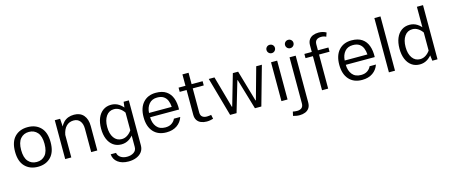

<svg xmlns="http://www.w3.org/2000/svg" viewBox="-54 -1450 5666 2412"><g transform="rotate(-15 2779.5 -243.5)"><path d="M275.5 -447.9Q343.8 -447.9 385.7 -399.8Q427.7 -351.7 427.7 -252.6Q427.7 -153.2 385.9 -105.1Q344.1 -57 275.5 -57Q206.9 -57 165.2 -105.1Q123.4 -153.2 123.4 -252.6Q123.4 -351.7 165.3 -399.8Q207.2 -447.9 275.5 -447.9ZM275.5 -509.9Q170.3 -509.9 107.1 -445Q44 -380.1 44 -252.6Q44 -125.3 107.3 -60Q170.6 5.4 275.5 5.4Q380.5 5.4 443.7 -60Q506.9 -125.3 506.9 -252.6Q506.9 -380.1 443.8 -445Q380.8 -509.9 275.5 -509.9Z M708.2 0V-348.3L697.9 -505.4H628.8V0ZM1046.3 -317.1Q1046.3 -407.2 1002.4 -458.6Q958.6 -509.9 878.2 -509.9Q794.2 -509.9 742.6 -458.3Q691.1 -406.6 672.4 -304.5L708 -291.9Q721.1 -363.8 758.9 -402.5Q796.7 -441.2 855.8 -441.2Q908.4 -441.2 937.7 -404.4Q966.9 -367.7 966.9 -304.1V0H1046.3Z M1392.3 235.4Q1449.2 235.4 1494.3 217Q1539.4 198.7 1565.5 164Q1591.7 129.2 1591.7 79.2V-505.4H1524.1L1512.1 -407.8V79.2Q1512.1 125.1 1476 149.1Q1439.9 173.1 1389.1 173.1Q1338.6 173.1 1305.2 150.2Q1271.9 127.2 1265.6 90.1H1196Q1201.1 156.2 1253.7 195.8Q1306.3 235.4 1392.3 235.4ZM1162.9 -252.1Q1162.9 -174.1 1186.9 -116.2Q1210.9 -58.4 1255.4 -26.8Q1300 4.9 1360.9 4.9Q1415.8 4.9 1460.6 -23.9Q1505.4 -52.8 1539.7 -105.3L1514.5 -140.7Q1489.8 -103.3 1455.6 -80.8Q1421.4 -58.2 1381.8 -58.2Q1317.2 -58.2 1279.8 -111.1Q1242.5 -164.1 1242.5 -251.9Q1242.5 -340.3 1279.8 -393.7Q1317.1 -447 1381.7 -447Q1421.1 -447 1455.4 -424.6Q1489.7 -402.3 1514.5 -364.2L1539.7 -400.1Q1505.4 -452.5 1460.8 -481.3Q1416.1 -510.1 1361.3 -510.1Q1300.3 -510.1 1255.6 -478.2Q1210.9 -446.3 1186.9 -388.5Q1162.9 -330.7 1162.9 -252.1Z M1795 -231.2H2171.6Q2174.7 -314.5 2151.9 -377.2Q2129.1 -439.9 2077.6 -474.9Q2026.2 -509.9 1942.7 -509.9Q1838.3 -509.9 1777.1 -442.2Q1715.9 -374.5 1715.9 -252.6Q1715.9 -131.1 1776.8 -62.9Q1837.7 5.4 1946.5 5.4Q2029.4 5.4 2084.8 -33.3Q2140.1 -72 2161.7 -136.9H2079.3Q2065.7 -104.5 2032.9 -81.4Q2000.2 -58.2 1948.7 -58.2Q1873.9 -58.2 1835.2 -106.3Q1796.5 -154.5 1795 -231.2ZM1795.9 -287.1Q1799.7 -358.2 1837.8 -403Q1876 -447.9 1943.4 -447.9Q1996 -447.9 2027.3 -426.8Q2058.6 -405.6 2073.6 -369.3Q2088.5 -332.9 2091.3 -287.1Z M2543.6 -61.8Q2533.5 -59.6 2517.9 -57.6Q2502.4 -55.5 2487.8 -55.5Q2449.4 -55.5 2427.8 -73.7Q2406.2 -91.8 2406.2 -130.6V-646.3H2326.5V-122.3Q2326.5 -77.1 2345.8 -49Q2365.1 -20.9 2397.7 -8Q2430.4 5 2470.2 5Q2492.2 5 2513.8 1.2Q2535.4 -2.7 2554.6 -8.3ZM2236.7 -443.2H2549.4V-498.1H2236.7Z M3133.7 -93H3128.8L3011.3 -498.1H2942.5L2825.7 -93H2820.9L2705.5 -505.4H2631.3L2773.7 0H2857.4L2974.1 -396.8H2979L3096.4 0H3179.8L3322 -505.4H3248.4Z M3425.9 -668.4Q3425.9 -645.9 3441.6 -629.8Q3457.3 -613.7 3480.7 -613.7Q3504 -613.7 3519.8 -629.8Q3535.6 -645.9 3535.6 -668.4Q3535.6 -690.9 3519.8 -706.4Q3504 -722 3480.7 -722Q3457.3 -722 3441.6 -706.4Q3425.9 -690.9 3425.9 -668.4ZM3441.1 -505.4V0H3520.8V-505.4Z M3533.5 217Q3553.1 222.6 3574.6 226.5Q3596.2 230.3 3617.8 230.3Q3657.7 230.3 3690.4 217.2Q3723.1 204.1 3742.4 176.1Q3761.7 148 3761.7 102.7V-505.4H3681.8V94.4Q3681.8 133.1 3660.1 151.4Q3638.4 169.7 3600 169.7Q3585.4 169.7 3570.4 167.8Q3555.3 166 3545.4 163.7ZM3666.9 -668.4Q3666.9 -645.9 3682.7 -629.8Q3698.4 -613.7 3721.7 -613.7Q3745.1 -613.7 3760.9 -629.8Q3776.7 -645.9 3776.7 -668.4Q3776.7 -690.9 3760.9 -706.4Q3745.1 -722 3721.7 -722Q3698.4 -722 3682.7 -706.4Q3666.9 -690.9 3666.9 -668.4Z M4212.1 -686.3Q4194 -697.1 4168.5 -704.3Q4143 -711.5 4113 -711.5Q4073.2 -711.5 4040.5 -698.5Q4007.8 -685.4 3988.5 -657.1Q3969.2 -628.9 3969.2 -583.6V0H4048.9V-575.6Q4048.9 -614.4 4070.9 -632.6Q4092.9 -650.8 4131.2 -650.8Q4151.1 -650.8 4168 -646.2Q4185 -641.6 4194.5 -635.1ZM3872.9 -443.2H4185.5V-498.1H3872.9Z M4339.9 -231.2H4716.5Q4719.6 -314.5 4696.8 -377.2Q4674 -439.9 4622.6 -474.9Q4571.1 -509.9 4487.6 -509.9Q4383.3 -509.9 4322 -442.2Q4260.8 -374.5 4260.8 -252.6Q4260.8 -131.1 4321.7 -62.9Q4382.6 5.4 4491.4 5.4Q4574.3 5.4 4629.7 -33.3Q4685.1 -72 4706.6 -136.9H4624.2Q4610.7 -104.5 4577.9 -81.4Q4545.1 -58.2 4493.7 -58.2Q4418.8 -58.2 4380.1 -106.3Q4341.4 -154.5 4339.9 -231.2ZM4340.9 -287.1Q4344.6 -358.2 4382.8 -403Q4421 -447.9 4488.3 -447.9Q4540.9 -447.9 4572.2 -426.8Q4603.5 -405.6 4618.5 -369.3Q4633.5 -332.9 4636.2 -287.1Z M4918.2 0V-706.1H4838.8V0Z M5471.1 -704.5H5391.5V-97.6L5403.5 0H5471.1ZM5043.8 -252.1Q5043.8 -174.1 5067.8 -116.2Q5091.8 -58.4 5136.3 -26.8Q5180.8 4.9 5241.8 4.9Q5296.6 4.9 5341.5 -23.9Q5386.3 -52.8 5420.6 -105.3L5395.4 -140.7Q5370.7 -103.3 5336.5 -80.8Q5302.3 -58.2 5262.7 -58.2Q5198.1 -58.2 5160.7 -111.1Q5123.3 -164.1 5123.3 -251.9Q5123.3 -340.3 5160.6 -393.7Q5197.9 -447 5262.5 -447Q5302 -447 5336.3 -424.6Q5370.5 -402.3 5395.4 -364.2L5420.6 -400.1Q5386.3 -452.5 5341.6 -481.3Q5297 -510.1 5242.1 -510.1Q5181.1 -510.1 5136.5 -478.2Q5091.8 -446.3 5067.8 -388.5Q5043.8 -330.7 5043.8 -252.1Z"/></g></svg>

Font: Estedad-FD VF
Style: Regular
Weight: 100
Designer: Amin Abedi
Version: Version 7.3